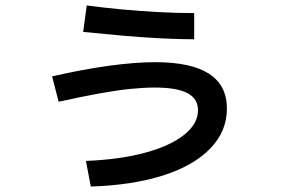

<svg xmlns="http://www.w3.org/2000/svg" viewBox="-20 -634 1040 704"><path d="M295 -44Q420 -49 512 -74Q604 -99 655 -139.5Q706 -180 706 -230Q706 -272 667.5 -292.5Q629 -313 547 -313Q507 -313 458 -308Q409 -303 345 -291.5Q281 -280 195 -261L171 -354Q285 -380 380.5 -393Q476 -406 549 -406Q681 -406 746.5 -363.5Q812 -321 812 -236Q812 -153 751.5 -90Q691 -27 579 9Q467 45 313 50ZM692 -490Q637 -490 568.5 -493.5Q500 -497 427 -503.5Q354 -510 285 -517L298 -614Q358 -606 426.5 -599.5Q495 -593 564 -589.5Q633 -586 692 -586Z"/></svg>

Font: M PLUS 1 Code Medium
Style: Regular
Weight: 500
Designer: Coji Morishita
Foundry: UNDERFOREST DESIGN
Version: Version 1.002